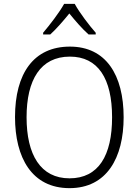

<svg xmlns="http://www.w3.org/2000/svg" viewBox="-20 -967 721 997"><path d="M368 -947H313C289 -903 238 -837 204 -797V-788H241C273 -817 310 -860 340 -897C371 -859 407 -817 440 -788H477V-797C445 -833 392 -902 368 -947ZM622 -358C622 -578 530 -725 343 -725C155 -725 58 -586 58 -359C58 -149 145 10 341 10C534 10 622 -147 622 -358ZM118 -358C118 -552 190 -673 343 -673C489 -673 562 -559 562 -358C562 -160 492 -41 341 -41C191 -41 118 -163 118 -358Z"/></svg>

Font: Noto Sans Malayalam SemiCondensed Light
Style: Regular
Weight: 300
Width: 4
Designer: Jelle Bosma - Monotype Design Team
Foundry: Monotype Imaging Inc.
Version: Version 2.104